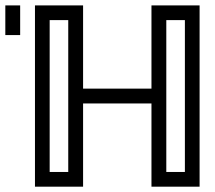

<svg xmlns="http://www.w3.org/2000/svg" viewBox="-20 -701 809 721"><path d="M729.5 0H548.8V-312.5H292V0H111.3V-680.7H292V-368.2H548.8V-680.7H729.5ZM236.3 -55.2V-625.5H166.5V-55.2ZM674.3 -55.2V-625.5H604.5V-55.2ZM55.7 -569.3H0V-680.7H55.7Z"/></svg>

Font: X Company
Style: Regular
Weight: 400
Designer: GGBotNet
Foundry: GGBotNet
Version: 0.90